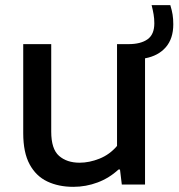

<svg xmlns="http://www.w3.org/2000/svg" viewBox="-20 -715 692 744"><path d="M264 9Q207 9 163.2 -11.8Q119.5 -32.5 94.8 -78.2Q70 -124 70 -199V-544H178.5V-205Q178.5 -137.5 208.8 -111Q239 -84.5 288.5 -84.5Q326 -84.5 365.5 -100.2Q405 -116 433.5 -149.5V-544H478Q525.5 -544 551.8 -562.8Q578 -581.5 578 -624.5Q578 -643 575.2 -659.2Q572.5 -675.5 567.5 -695H640Q646 -675.5 648.8 -658.5Q651.5 -641.5 651.5 -621Q651.5 -565.5 622.5 -532Q593.5 -498.5 542 -489V0H452L445 -58H439Q403.5 -25 358.2 -8Q313 9 264 9Z"/></svg>

Font: Encode Sans SmExp Md
Style: Regular
Weight: 500
Width: 6
Designer: Multiple Designers
Foundry: Impallari Type
Version: Version 3.002; ttfautohint (v1.8.3) -l 8 -r 50 -G 200 -x 14 